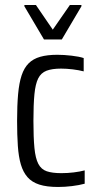

<svg xmlns="http://www.w3.org/2000/svg" viewBox="-20 -736 391 764"><path d="M211 8Q166 8 136.5 -1.5Q107 -11 89.5 -31Q72 -51 63 -81.5Q54 -112 51 -155.5Q48 -199 48 -255Q48 -316 52 -361Q56 -406 66 -436Q76 -466 94 -484Q112 -502 140 -510Q168 -518 208 -518Q234 -518 264.5 -514.5Q295 -511 313 -505V-452Q294 -457 269.5 -460Q245 -463 223 -463Q187 -463 165 -454.5Q143 -446 132 -424Q121 -402 117 -361Q113 -320 113 -255Q113 -189 117 -147.5Q121 -106 132.5 -84Q144 -62 166 -54.5Q188 -47 224 -47Q249 -47 273.5 -50Q298 -53 317 -58V-5Q295 1 266.5 4.5Q238 8 211 8ZM155 -579 77 -711V-716H123L190 -618L258 -716H304V-711L226 -579Z"/></svg>

Font: Saira Condensed
Style: Regular
Weight: 400
Width: 3
Designer: Hector Gatti with collaboration of the Omnibus-Type team
Foundry: Omnibus-Type
Version: Version 1.101